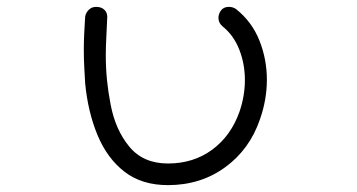

<svg xmlns="http://www.w3.org/2000/svg" viewBox="-20 -465 1040 559"><path d="M469 74Q393 74 342.5 35Q292 -4 264 -71.5Q236 -139 228 -222Q227 -240 225.5 -266Q224 -292 224 -320Q224 -348 225.5 -374Q227 -400 228 -417Q230 -428 238.5 -436.5Q247 -445 260 -445Q276 -445 285 -435.5Q294 -426 292 -410Q291 -382 289.5 -355.5Q288 -329 288 -304Q288 -267 291.5 -232Q295 -197 302 -161Q316 -87 356.5 -38Q397 11 469 11Q543 11 597.5 -29Q652 -69 677 -139Q685 -162 689 -185.5Q693 -209 693 -232Q693 -279 676.5 -321Q660 -363 627 -389Q616 -399 616 -413Q616 -424 623 -434Q631 -445 646 -445Q659 -445 668 -438Q714 -401 735.5 -346.5Q757 -292 757 -233Q757 -175 737 -118Q707 -30 635.5 22Q564 74 469 74Z"/></svg>

Font: Hachi Maru Pop
Style: Regular
Weight: 400
Designer: Nontynet
Foundry: Nontynet
Version: Version 1.300